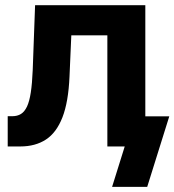

<svg xmlns="http://www.w3.org/2000/svg" viewBox="-20 -566 674 742"><path d="M9.8 0V-116.9H27.2Q46.9 -116.9 60.9 -125.5Q74.9 -134.2 84.4 -154.3Q93.8 -174.4 99 -208.7Q104.3 -243.1 106.4 -294.3L115.6 -545.9H541.6V0H394.9V-429.5H255.6L248.6 -269.8Q244.4 -171.8 221.3 -112.5Q198.2 -53.2 157.3 -26.6Q116.4 0 58.3 0ZM413.2 156.2 462 0H422.1V-116.4H634.2L548.9 156.2Z"/></svg>

Font: Adwaita Sans
Style: Regular
Weight: 400
Designer: Rasmus Andersson
Foundry: rsms
Version: Version 4.001;git-9221beed3